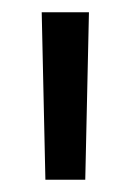

<svg xmlns="http://www.w3.org/2000/svg" viewBox="-20 -720 213 313"><path d="M54 -427 48 -700H125L119 -427Z"/></svg>

Font: Georama ExtraCondensed Thin
Style: Regular
Weight: 400
Version: Version 1.001